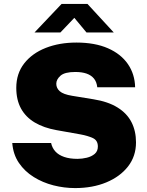

<svg xmlns="http://www.w3.org/2000/svg" viewBox="-20 -949 752 979"><path d="M363 10Q307 10 252.2 -4Q197.5 -18 151.8 -46.5Q106 -75 76.5 -118.2Q47 -161.5 42.5 -220H240.5Q246 -194.5 262.5 -176.5Q279 -158.5 307.2 -148.8Q335.5 -139 375 -139Q398.5 -139 422.5 -144.8Q446.5 -150.5 462.8 -164.2Q479 -178 479 -202Q479 -233.5 453 -245.2Q427 -257 391.5 -263.5L268 -285.5Q203.5 -297 157.5 -324.2Q111.5 -351.5 87.2 -395.5Q63 -439.5 63 -501Q63 -574 103.5 -625.8Q144 -677.5 213.5 -704.8Q283 -732 369.5 -732Q464 -732 530.2 -703Q596.5 -674 632 -622.5Q667.5 -571 669 -504H476Q473 -531.5 459 -548.5Q445 -565.5 421.2 -573.8Q397.5 -582 364 -582Q310 -582 288.5 -563Q267 -544 267 -522Q267 -499.5 284.8 -483.8Q302.5 -468 348 -460.5L455.5 -443Q531 -431 579.2 -401Q627.5 -371 650.5 -326Q673.5 -281 673.5 -223Q673.5 -152.5 632.8 -100.2Q592 -48 522 -19Q452 10 363 10ZM156 -783.5 294 -929H426L560 -783.5H421L359 -858L288 -783.5Z"/></svg>

Font: Public Sans Thin Black
Style: Regular
Weight: 900
Version: Version 2.001